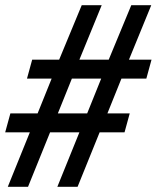

<svg xmlns="http://www.w3.org/2000/svg" viewBox="-52 -720 604 740"><path d="M532 -490 512 -417H416L362 -283H448L428 -210H332L247 0H169L254 -210H141L56 0H-22L63 -210H-32L-12 -283H93L147 -417H52L72 -490H176L263 -700H340L254 -490H367L454 -700H531L445 -490ZM338 -417H225L171 -283H284Z"/></svg>

Font: STIX
Style: Bold Italic
Weight: 700
Italic angle: -16.33°
Designer: MicroPress Inc., with final additions and corrections provided by Coen Hoffman, Elsevier (retired)
Version: Version 1.1.1